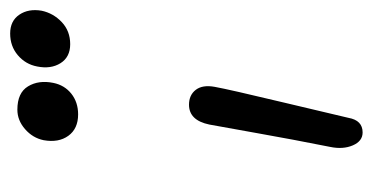

<svg xmlns="http://www.w3.org/2000/svg" viewBox="-198 -509 734 378"><g transform="rotate(-90 169.0 -320.0)"><path d="M271 -548.8Q245.6 -548.8 233.6 -567.9Q221.7 -586.9 227.1 -613.8Q231.4 -636.7 249.3 -651.9Q267.1 -667 292 -667Q316.9 -667 329.1 -648.9Q341.3 -630.9 336.9 -605Q332 -582 314.5 -565.4Q296.9 -548.8 271 -548.8ZM132.8 -533.2Q104.5 -533.2 90.6 -552.5Q76.7 -571.8 82 -601.1Q86.4 -622.6 103.8 -637.7Q121.1 -652.8 142.1 -652.8Q175.3 -652.8 188 -631.8Q200.7 -610.8 194.8 -582Q190.4 -560.1 173.6 -546.6Q156.7 -533.2 132.8 -533.2ZM97.2 26.9Q80.1 26.9 71.8 7.6Q63.5 -11.7 68.8 -37.1Q83.5 -110.8 95.7 -179.9Q107.9 -249 112.8 -274.9Q121.1 -314.9 151.9 -314.9Q170.9 -314.9 181.2 -301.5Q191.4 -288.1 187 -264.2Q182.1 -236.8 156 -127.7Q129.9 -18.6 126 -1Q121.1 26.9 97.2 26.9Z"/></g></svg>

Font: Shantell Sans Irregular Bouncy
Style: Italic
Weight: 300
Italic angle: -11.31°
Designer: Stephen Nixon, Anya Danilova, Shantell Martin
Foundry: Arrow Type
Version: Version 1.006;[9816181b4]